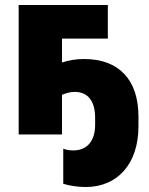

<svg xmlns="http://www.w3.org/2000/svg" viewBox="-20 -540 597 771"><path d="M55 0H229V-159C245 -166 262 -171 280 -171C333 -171 362 -134 362 -67V-39C362 29 327 64 275 64C259 64 246 62 234 57V198C259 206 294 211 324 211C451 211 536 119 536 -33V-72C536 -220 457 -303 318 -303C285 -303 256 -298 229 -289V-385H413V-520H55Z"/></svg>

Font: Fixel Text ExtraBold
Style: Regular
Weight: 800
Width: 4
Designer: AlfaBravo + MacPaw
Foundry: Kyrylo Tkachov, Marchela Mozhyna, Serhii Makarenko, Maria Weinstein, Zakhar Kryvoshyya
Version: Version 1.211